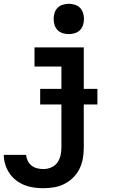

<svg xmlns="http://www.w3.org/2000/svg" viewBox="-20 -770 640 1013"><path d="M209 223Q184 223 158.5 219.5Q133 216 109 206.5Q85 197 64.5 181Q44 165 29.5 143.5Q15 122 7.5 97Q0 72 0 47H118Q119 63 126.5 78.5Q134 94 147 104Q160 114 176.5 118Q193 122 209 122Q230 122 250 113.5Q270 105 282 88.5Q294 72 299 51.5Q304 31 304 10V-419H162V-520H422V10Q422 39 417 67Q412 95 399.5 120.5Q387 146 366.5 166.5Q346 187 320.5 200Q295 213 266.5 218Q238 223 209 223ZM343 -590Q327 -590 311 -595Q295 -600 284 -611Q273 -622 268 -638Q263 -654 263 -670Q263 -686 268 -702Q273 -718 284 -729Q295 -740 311 -745Q327 -750 343 -750Q359 -750 375 -745Q391 -740 402 -729Q413 -718 418 -702Q423 -686 423 -670Q423 -654 418 -638Q413 -622 402 -611Q391 -600 375 -595Q359 -590 343 -590ZM494 -219H192V-301H494Z"/></svg>

Font: Zed Sans Extended
Style: Bold
Weight: 700
Width: 7
Designer: Belleve Invis
Foundry: Belleve Invis
Version: Version 1.0.0; ttfautohint (v1.8.4)